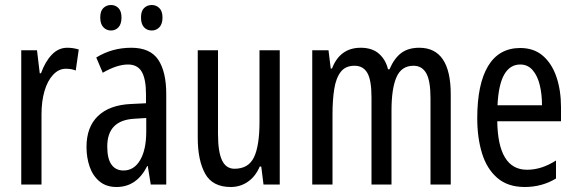

<svg xmlns="http://www.w3.org/2000/svg" viewBox="-20 -738 2304 768"><path d="M249 -547Q273 -547 295 -540L283 -456Q266 -463 243 -463Q215 -463 192.5 -439Q170 -415 158 -374Q146 -333 146 -280V0H65V-537H128L139 -445H144Q161 -492 187.5 -519.5Q214 -547 249 -547Z M505 -547Q581 -547 613 -499Q645 -451 645 -362V0H583L571 -74H569Q527 10 446 10Q405 10 378 -12.5Q351 -35 338.5 -71.5Q326 -108 326 -150Q326 -230 372 -274Q418 -318 503 -322L564 -325V-360Q564 -422 547 -451Q530 -480 492 -480Q448 -480 391 -447L365 -508Q428 -547 505 -547ZM517 -263Q409 -257 409 -152Q409 -103 426 -79.5Q443 -56 474 -56Q516 -56 540.5 -97.5Q565 -139 565 -212V-266ZM381 -668Q381 -694 393.5 -706Q406 -718 424 -718Q442 -718 454 -705.5Q466 -693 466 -668Q466 -642 454 -629Q442 -616 424 -616Q406 -616 393.5 -629Q381 -642 381 -668ZM544 -668Q544 -694 556.5 -706Q569 -718 587 -718Q605 -718 617.5 -705.5Q630 -693 630 -668Q630 -642 617.5 -629Q605 -616 587 -616Q568 -616 556 -629Q544 -642 544 -668Z M1099 -537V0H1034L1025 -72H1019Q1002 -32 971.5 -11Q941 10 903 10Q830 10 800.5 -43.5Q771 -97 771 -187V-537H852V-202Q852 -131 868 -97Q884 -63 918 -63Q974 -63 996 -109Q1018 -155 1018 -251V-537Z M1657 -547Q1783 -547 1783 -360V0H1702V-345Q1702 -415 1685 -445Q1668 -475 1634 -475Q1586 -475 1566 -429.5Q1546 -384 1546 -296V0H1466V-348Q1466 -417 1449.5 -446Q1433 -475 1398 -475Q1362 -475 1343 -450.5Q1324 -426 1317 -382Q1310 -338 1310 -281V0H1229V-537H1294L1303 -464H1308Q1340 -547 1423 -547Q1469 -547 1496 -523Q1523 -499 1532 -461H1538Q1557 -505 1585 -526Q1613 -547 1657 -547Z M2061 -546Q2116 -546 2152 -514.5Q2188 -483 2206 -429.5Q2224 -376 2224 -309V-253H1969Q1972 -59 2088 -59Q2117 -59 2145.5 -68Q2174 -77 2204 -96V-24Q2148 10 2079 10Q2011 10 1969 -26.5Q1927 -63 1908 -125Q1889 -187 1889 -265Q1889 -402 1932.5 -474Q1976 -546 2061 -546ZM2061 -480Q2020 -480 1997 -440Q1974 -400 1970 -317H2148Q2148 -361 2139 -398Q2130 -435 2110.5 -457.5Q2091 -480 2061 -480Z"/></svg>

Font: Noto Sans Myanmar ExtraCondensed
Style: Regular
Weight: 400
Width: 2
Designer: Monotype Design Team
Foundry: Monotype Imaging Inc.
Version: Version 2.107; ttfautohint (v1.8.4.7-5d5b)